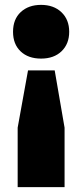

<svg xmlns="http://www.w3.org/2000/svg" viewBox="-20 -578 338 788"><path d="M148.5 -558Q200.5 -558 232.2 -527.8Q264 -497.5 264 -447.5Q264 -398 232.8 -367.8Q201.5 -337.5 148.5 -337.5Q96 -337.5 64.8 -367Q33.5 -396.5 33.5 -447.5Q33.5 -499 65.2 -528.5Q97 -558 148.5 -558ZM95 -289H204.5L245 -54V190H52.5V-54Z"/></svg>

Font: Encode Sans SmCnd XBd
Style: Regular
Weight: 800
Width: 4
Designer: Multiple Designers
Foundry: Impallari Type
Version: Version 3.002; ttfautohint (v1.8.3) -l 8 -r 50 -G 200 -x 14 